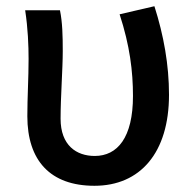

<svg xmlns="http://www.w3.org/2000/svg" viewBox="-20 -584 621 618"><path d="M284 14C431 14 524 -92 524 -279C524 -375 507 -470 477 -564L365 -538C398 -437 408 -354 408 -275C408 -141 358 -82 285 -82C226 -82 175 -116 175 -202C175 -271 182 -363 182 -419C182 -469 181 -512 173 -551H61C70 -492 72 -437 72 -394C72 -332 68 -271 68 -210C68 -67 142 14 284 14Z"/></svg>

Font: Noto Sans CJK SC Medium
Style: Regular
Weight: 500
Designer: Ryoko NISHIZUKA 西塚涼子 (kana, bopomofo & ideographs); Paul D. Hunt (Latin, Greek & Cyrillic); Sandoll Communications 산돌커뮤니
Foundry: Adobe
Version: Version 2.004;hotconv 1.0.118;makeotfexe 2.5.65603